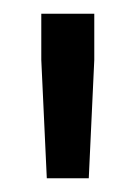

<svg xmlns="http://www.w3.org/2000/svg" viewBox="-20 -766 199 279"><path d="M40 -679V-746H117V-679L109 -507H48Z"/></svg>

Font: Exo
Style: Regular
Weight: 400
Designer: Natanael Gama
Foundry: Natanael Gama
Version: Version 1.500; ttfautohint (v1.6)